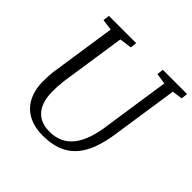

<svg xmlns="http://www.w3.org/2000/svg" viewBox="-190 -921 1105 1105"><g transform="rotate(45 362.5 -368.5)"><path d="M86.9 -208C89.4 -73.2 167 9.8 306.6 9.8C474.1 9.8 569.3 -75.7 599.1 -306.2L657.7 -698.7L720.7 -707.5L725.1 -747.1H527.8L523.4 -707.5L589.4 -697.8L531.2 -306.2C509.3 -121.6 440.4 -33.7 317.9 -33.7C217.8 -33.7 168.5 -98.6 166.5 -204.1C166 -231.9 167.5 -260.7 171.4 -296.4L231.4 -697.8L306.6 -708L311 -747.1H88.9L84 -708L151.9 -698.7L90.8 -289.6C87.9 -260.7 86.4 -233.4 86.9 -208Z"/></g></svg>

Font: Merriweather
Style: Light Italic
Weight: 300
Italic angle: -7.5°
Designer: Eben Sorkin
Foundry: Eben Sorkin
Version: Version 1.001